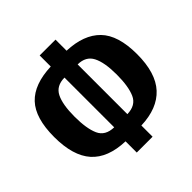

<svg xmlns="http://www.w3.org/2000/svg" viewBox="-190 -853 994 994"><g transform="rotate(-45 307.5 -355.5)"><path d="M365.6 -710.8V-629.7Q486.7 -625.1 549 -561.5Q611.3 -497.9 611.3 -359Q611.3 -221.5 549 -153.8Q486.7 -86.2 365.6 -82.1V0H249.7V-82.1Q124.6 -86.2 64.4 -153.8Q4.1 -221.5 4.1 -359Q4.1 -497.9 64.1 -561.5Q124.1 -625.1 249.7 -629.7V-710.8ZM259.5 -539Q199 -538.5 176.2 -493.1Q153.3 -447.7 153.3 -359Q153.3 -271.8 174.6 -224.1Q195.9 -176.4 259.5 -174.9ZM355.9 -539V-174.9Q419.5 -176.4 440.8 -224.4Q462.1 -272.3 462.1 -359Q462.1 -447.7 438.7 -493.1Q415.4 -538.5 355.9 -539Z"/></g></svg>

Font: Fira Code
Style: Bold
Weight: 700
Monospace: yes
Designer: Carrois Corporate, Edenspiekermann AG, Nikita Prokopov
Foundry: Carrois Corporate, Edenspiekermann AG, Nikita Prokopov
Version: Version 6.000; ttfautohint (v1.8.2) -l 8 -r 50 -G 200 -x 14 